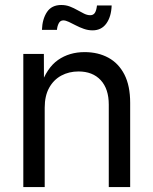

<svg xmlns="http://www.w3.org/2000/svg" viewBox="-20 -760 623 780"><path d="M161.6 -322.8V0H74.7V-541H158.2L158.7 -409.7H144.5Q169.9 -484.4 215.8 -516.4Q261.7 -548.3 323.7 -548.3Q378.4 -548.3 420.2 -525.6Q461.9 -502.9 485.4 -457.3Q508.8 -411.6 508.8 -342.3V0H421.9V-335Q421.9 -398.9 389.2 -434.3Q356.4 -469.7 298.8 -469.7Q260.3 -469.7 229 -452.9Q197.8 -436 179.7 -403.3Q161.6 -370.6 161.6 -322.8ZM356 -636.7Q337.9 -636.7 320.6 -642.8Q303.2 -648.9 287.8 -657Q272.5 -665 259.5 -671.1Q246.6 -677.2 237.3 -677.2Q224.6 -677.2 218.5 -665Q212.4 -652.8 211.4 -638.7H150.4Q151.9 -682.6 170.9 -711.2Q189.9 -739.7 229 -739.7Q248 -739.7 264.2 -733.4Q280.3 -727.1 294.4 -719Q308.6 -710.9 321.5 -704.6Q334.5 -698.2 346.7 -698.2Q358.9 -698.2 365.2 -707.5Q371.6 -716.8 374 -737.8H433.6Q432.1 -692.4 412.1 -664.6Q392.1 -636.7 356 -636.7Z"/></svg>

Font: Inter 17pt
Style: Regular
Weight: 400
Version: Version 4.001;git-66647c0bb